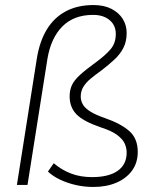

<svg xmlns="http://www.w3.org/2000/svg" viewBox="-20 -733 621 761"><path d="M350 8Q313 8 279 0Q245 -8 217 -21.5Q189 -35 170 -53L193 -86Q225 -59 262 -45Q299 -31 345 -31Q411 -31 446.5 -56Q482 -81 482 -128Q482 -148 473.5 -165.5Q465 -183 443 -199Q421 -215 380 -228Q310 -252 283 -280Q256 -308 256 -351Q256 -376 265 -395.5Q274 -415 297 -436Q320 -457 360 -486Q397 -513 418 -537.5Q439 -562 439 -599Q439 -621 428.5 -637.5Q418 -654 398 -664Q378 -674 349 -674Q273 -674 227.5 -628.5Q182 -583 168 -500L89 0H47L126 -501Q137 -569 165.5 -616Q194 -663 240.5 -688Q287 -713 351 -713Q392 -713 421.5 -698Q451 -683 466.5 -658Q482 -633 482 -603Q482 -568 469 -543Q456 -518 433.5 -497Q411 -476 381 -453Q357 -436 339 -421Q321 -406 310.5 -389Q300 -372 300 -350Q300 -333 309 -318Q318 -303 339.5 -290Q361 -277 396 -265Q459 -243 492.5 -213.5Q526 -184 526 -131Q526 -88 503.5 -57Q481 -26 441.5 -9Q402 8 350 8Z"/></svg>

Font: Nunito Sans 12pt ExtraLight
Style: Italic
Weight: 200
Italic angle: -9°
Designer: Vernon Adams
Foundry: Vernon Adams
Version: Version 3.101;gftools[0.9.27]